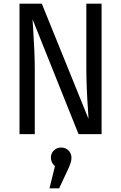

<svg xmlns="http://www.w3.org/2000/svg" viewBox="-20 -726 655 1039"><path d="M156.4 -621Q156.4 -616.9 156.9 -606.7Q157.4 -596.4 159 -577.4Q168.2 -437.4 168.2 -353.8V0H85.6V-706.2H206.2L459 -82.6L456.9 -119.5Q447.2 -255.9 447.2 -352.8V-706.2H529.7V0H405.1ZM366.7 127.2Q366.7 140 363.1 152.3Q359.5 164.6 351.3 183.6L300 293.3H247.7L277.4 173.3Q267.2 165.1 261.3 152.8Q255.4 140.5 255.4 127.2Q255.4 103.6 271.5 87.9Q287.7 72.3 311.3 72.3Q334.4 72.3 350.5 88.2Q366.7 104.1 366.7 127.2Z"/></svg>

Font: Fira Code Fixed
Style: Regular
Weight: 400
Monospace: yes
Designer: Carrois Corporate, Edenspiekermann AG, Nikita Prokopov
Foundry: Carrois Corporate, Edenspiekermann AG, Nikita Prokopov
Version: Version 5.002